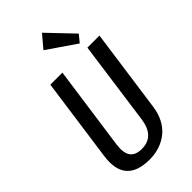

<svg xmlns="http://www.w3.org/2000/svg" viewBox="-288 -1020 1103 1103"><g transform="rotate(-45 263.5 -468.5)"><path d="M224 8Q125 8 82 -41.5Q39 -91 53 -192L124 -700H222L150 -187Q142 -127 162.5 -97Q183 -67 235 -67Q337 -67 354 -187L425 -700H523L452 -192Q445 -143 425.5 -105.5Q406 -68 375.5 -43Q345 -18 306.5 -5Q268 8 224 8ZM447 -792 411 -748 236 -868 301 -945Z"/></g></svg>

Font: Pathway Extreme Condensed Medium
Style: Italic
Weight: 500
Width: 3
Italic angle: -8°
Version: Version 1.001;gftools[0.9.26]